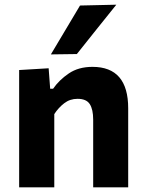

<svg xmlns="http://www.w3.org/2000/svg" viewBox="-20 -797 618 817"><path d="M61.5 0V-499L187 -506.5L193.5 -419.5H206Q231.5 -456.5 272.8 -484.5Q314 -512.5 373.5 -512.5Q525.5 -512.5 525.5 -336V0H376.5V-288Q376.5 -331.5 362 -354Q347.5 -376.5 310 -376.5Q277.5 -376.5 253 -357.5Q228.5 -338.5 211 -311.5V0ZM196.5 -565.5Q227.5 -617.5 258.5 -669.5Q289.5 -721.5 320.5 -773.5L475 -777Q431.5 -723 389.5 -670.5Q347.5 -618 307 -567Z"/></svg>

Font: Commissioner
Style: Bold
Weight: 700
Designer: Kostas Bartsokas
Foundry: Kostas Bartsokas
Version: Version 1.000; ttfautohint (v1.8.3)